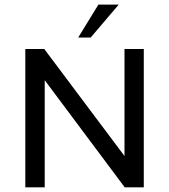

<svg xmlns="http://www.w3.org/2000/svg" viewBox="-20 -806 728 826"><path d="M490.7 -786.1H403.3L316.4 -644.5H370.1ZM515.6 -595.2V-134.8L170.4 -595.2H88.9V0H172.4V-460.9L516.6 0H598.6V-595.2Z"/></svg>

Font: Now Medium
Style: Regular
Weight: 500
Designer: Alfredo Marco Pradil
Foundry: Alfredo Marco Pradil
Version: Version 1.200;hotconv 1.0.109;makeotfexe 2.5.65596